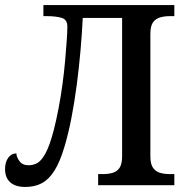

<svg xmlns="http://www.w3.org/2000/svg" viewBox="-20 -734 747 761"><path d="M80 7Q41 7 20.5 -11.5Q0 -30 0 -64Q0 -91 12.5 -108.5Q25 -126 45 -126Q45 -112 57 -95.5Q69 -79 93 -79Q113 -79 129 -88.5Q145 -98 161 -127.5Q177 -157 193 -218Q203 -257 212 -304Q221 -351 227.5 -399Q234 -447 238 -492Q242 -537 244.5 -573Q247 -609 247 -629Q247 -657 223.5 -663.5Q200 -670 167 -670H152V-714H671V-670H652Q632 -670 614.5 -665Q597 -660 586.5 -645.5Q576 -631 576 -599V-114Q576 -84 586.5 -69Q597 -54 614.5 -49Q632 -44 652 -44H671V0H369V-44H388Q409 -44 426.5 -49Q444 -54 454 -69Q464 -84 464 -115V-663H308Q305 -601 299 -532.5Q293 -464 284 -396Q275 -328 263 -266Q251 -204 236 -154Q218 -93 196 -58Q174 -23 146 -8Q118 7 80 7Z"/></svg>

Font: ET Text
Style: Regular
Weight: 470
Designer: Monotype Design Team
Foundry: Monotype Imaging Inc.
Version: Version 2.009